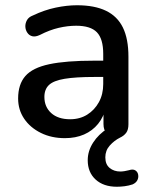

<svg xmlns="http://www.w3.org/2000/svg" viewBox="-20 -517 577 731"><path d="M425 194Q374 194 344 166.5Q314 139 314 93Q314 58 334.5 26Q355 -6 390 -28L386 -8Q380 -16 377 -24.5Q374 -33 374 -45V-109H383Q375 -72 353.5 -45.5Q332 -19 300 -5Q268 9 227 9Q176 9 135.5 -11Q95 -31 72 -65Q49 -99 49 -142Q49 -196 76.5 -227.5Q104 -259 167.5 -272.5Q231 -286 339 -286H386V-224H340Q268 -224 226 -217Q184 -210 166.5 -193.5Q149 -177 149 -148Q149 -110 175 -86.5Q201 -63 247 -63Q284 -63 312 -80.5Q340 -98 356.5 -128Q373 -158 373 -197V-312Q373 -369 349 -394Q325 -419 270 -419Q238 -419 203.5 -411Q169 -403 132 -384Q115 -376 103 -379Q91 -382 84 -392.5Q77 -403 76.5 -415.5Q76 -428 82.5 -440Q89 -452 105 -458Q149 -479 192 -488Q235 -497 273 -497Q340 -497 383.5 -476Q427 -455 448 -412Q469 -369 469 -301V-44Q469 -23 460.5 -11.5Q452 0 437 7Q415 18 398 37Q381 56 381 82Q381 109 397.5 122.5Q414 136 438 136Q446 136 454.5 134.5Q463 133 471 131Q486 126 495 131.5Q504 137 506 148Q508 159 503 169Q498 179 485 185Q470 190 454.5 192Q439 194 425 194Z"/></svg>

Font: Nunito ExtraLight SemiBold
Style: Regular
Weight: 600
Version: Version 3.602